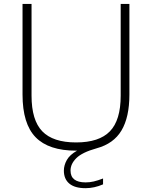

<svg xmlns="http://www.w3.org/2000/svg" viewBox="-20 -760 776 980"><path d="M416.5 200.5Q362 200.5 334 177.2Q306 154 306 111Q306 83.5 321.2 56.5Q336.5 29.5 373.5 9H368.5Q228.5 9 161.8 -59.5Q95 -128 95 -277.5V-740H141V-271.5Q141 -146.5 195.8 -89.8Q250.5 -33 368.5 -33Q486 -33 541 -89.8Q596 -146.5 596 -271.5V-740H640.5V-277.5Q640.5 -162 600.2 -94.2Q560 -26.5 473 -3Q399.5 17.5 369.8 47Q340 76.5 340 110.5Q340 171 417 171Q438 171 458.5 166.2Q479 161.5 506 151V181Q461 200.5 416.5 200.5Z"/></svg>

Font: Encode Sans SemiExpanded SemiExpanded ExtraLight
Style: Regular
Weight: 200
Width: 6
Designer: Multiple Designers
Foundry: Impallari Type
Version: Version 3.000; ttfautohint (v1.8.3) -l 8 -r 50 -G 200 -x 14 